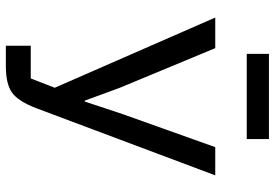

<svg xmlns="http://www.w3.org/2000/svg" viewBox="-158 -758 917 640"><g transform="rotate(90 300.0 -438.5)"><path d="M160 -803V-877H444V-803ZM133 0V-83H242L273 -163L39 -698H141L273 -380L316 -263H319L359 -384L471 -698H565L341 -101Q318 -41 289 -20.5Q260 0 201 0Z"/></g></svg>

Font: IBM Plex Mono Text
Style: Regular
Weight: 450
Designer: Mike Abbink, Paul van der Laan, Pieter van Rosmalen
Foundry: Bold Monday
Version: Version 2.000